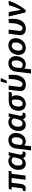

<svg xmlns="http://www.w3.org/2000/svg" viewBox="2279 -3032 911 5509"><g transform="rotate(-90 2734.5 -277.5)"><path d="M588.9 -484.4 582.5 -436.5Q580.6 -420.9 569.6 -410.2Q558.6 -399.4 541.5 -399.4H500L451.2 0H331.5L380.4 -399.4H244.1L210.4 -126.5Q206.5 -96.2 196.8 -71.8Q187 -47.4 169.9 -29.8Q152.8 -12.2 127.4 -2.7Q102.1 6.8 67.9 6.8Q52.2 6.8 34.4 3.2Q16.6 -0.5 1 -9.3L10.7 -58.6Q12.7 -68.4 18.8 -73.5Q24.9 -78.6 42 -78.6Q54.7 -78.6 63.5 -81.3Q72.3 -84 77.6 -90.1Q83 -96.2 86.2 -105.5Q89.4 -114.7 90.8 -127.9L124 -399.4H48.8L53.7 -441.9Q54.2 -448.7 58.1 -456.3Q62 -463.9 68.6 -470Q75.2 -476.1 84 -480.2Q92.8 -484.4 103.5 -484.4Z M1058.6 4.9Q1022 4.9 993.9 -13.7Q965.8 -32.2 954.6 -72.8Q935.5 -50.8 914.3 -35.4Q893.1 -20 871.3 -10.5Q849.6 -1 827.9 3.2Q806.2 7.3 786.1 7.3Q748.5 7.3 717 -7.1Q685.5 -21.5 662.8 -48.1Q640.1 -74.7 627.7 -112.3Q615.2 -149.9 615.2 -196.8Q615.2 -263.2 635.7 -317.6Q656.2 -372.1 690.9 -411.1Q725.6 -450.2 772 -471.7Q818.4 -493.2 870.1 -493.2Q916.5 -493.2 950.7 -476.3Q984.9 -459.5 1005.9 -432.1L1018.1 -462.9Q1022 -474.1 1030.3 -479.2Q1038.6 -484.4 1049.8 -484.4H1123L1068.4 -234.9Q1062 -205.6 1056.2 -180.9Q1050.3 -156.2 1050.3 -137.7Q1050.3 -123.5 1054.9 -113Q1059.6 -102.5 1067.4 -95.9Q1075.2 -89.4 1085.7 -86.2Q1096.2 -83 1107.9 -83H1143.1L1137.7 -35.2Q1136.7 -27.8 1130.9 -20.5Q1125 -13.2 1114.7 -7.6Q1104.5 -2 1090.3 1.5Q1076.2 4.9 1058.6 4.9ZM826.2 -86.9Q846.7 -86.9 866 -94.5Q885.3 -102.1 901.4 -118.4Q917.5 -134.8 930.4 -160.6Q943.4 -186.5 951.7 -223.1L977.1 -339.8Q972.2 -352.5 963.4 -364Q954.6 -375.5 942.6 -384Q930.7 -392.6 915.3 -397.7Q899.9 -402.8 881.8 -402.8Q855.5 -402.8 829.8 -391.6Q804.2 -380.4 783.9 -356.2Q763.7 -332 751.2 -294.2Q738.8 -256.3 738.8 -203.1Q738.8 -171.4 745.6 -149.4Q752.4 -127.4 764.2 -113.5Q775.9 -99.6 791.7 -93.3Q807.6 -86.9 826.2 -86.9Z M1227.1 -274.4Q1232.9 -324.2 1252.4 -364.5Q1272 -404.8 1303.7 -433.3Q1335.4 -461.9 1378.4 -477.3Q1421.4 -492.7 1475.1 -492.7Q1517.1 -492.7 1553.5 -477.8Q1589.8 -462.9 1616.5 -435.1Q1643.1 -407.2 1658.4 -367.7Q1673.8 -328.1 1673.8 -278.8Q1673.8 -219.2 1656 -167Q1638.2 -114.7 1606.7 -75.9Q1575.2 -37.1 1531.7 -14.9Q1488.3 7.3 1437 7.3Q1399.4 7.3 1369.6 -4.9Q1339.8 -17.1 1317.9 -39.6L1293.9 157.2H1173.8ZM1329.1 -133.8Q1346.2 -106.4 1370.1 -94.7Q1394 -83 1419.4 -83Q1448.2 -83 1472.4 -95.2Q1496.6 -107.4 1513.9 -132.3Q1531.2 -157.2 1541 -194.8Q1550.8 -232.4 1550.8 -283.2Q1550.8 -314 1544.7 -335.9Q1538.6 -357.9 1527.1 -372.1Q1515.6 -386.2 1499.8 -392.8Q1483.9 -399.4 1464.4 -399.4Q1442.9 -399.4 1423.3 -391.4Q1403.8 -383.3 1387.9 -367.4Q1372.1 -351.6 1361.1 -328.1Q1350.1 -304.7 1346.7 -274.4Z M2173.3 4.9Q2136.7 4.9 2108.6 -13.7Q2080.6 -32.2 2069.3 -72.8Q2050.3 -50.8 2029.1 -35.4Q2007.8 -20 1986.1 -10.5Q1964.4 -1 1942.6 3.2Q1920.9 7.3 1900.9 7.3Q1863.3 7.3 1831.8 -7.1Q1800.3 -21.5 1777.6 -48.1Q1754.9 -74.7 1742.4 -112.3Q1730 -149.9 1730 -196.8Q1730 -263.2 1750.5 -317.6Q1771 -372.1 1805.7 -411.1Q1840.3 -450.2 1886.7 -471.7Q1933.1 -493.2 1984.9 -493.2Q2031.2 -493.2 2065.4 -476.3Q2099.6 -459.5 2120.6 -432.1L2132.8 -462.9Q2136.7 -474.1 2145 -479.2Q2153.3 -484.4 2164.6 -484.4H2237.8L2183.1 -234.9Q2176.8 -205.6 2170.9 -180.9Q2165 -156.2 2165 -137.7Q2165 -123.5 2169.7 -113Q2174.3 -102.5 2182.1 -95.9Q2189.9 -89.4 2200.4 -86.2Q2210.9 -83 2222.7 -83H2257.8L2252.4 -35.2Q2251.5 -27.8 2245.6 -20.5Q2239.7 -13.2 2229.5 -7.6Q2219.2 -2 2205.1 1.5Q2190.9 4.9 2173.3 4.9ZM1940.9 -86.9Q1961.4 -86.9 1980.7 -94.5Q2000 -102.1 2016.1 -118.4Q2032.2 -134.8 2045.2 -160.6Q2058.1 -186.5 2066.4 -223.1L2091.8 -339.8Q2086.9 -352.5 2078.1 -364Q2069.3 -375.5 2057.4 -384Q2045.4 -392.6 2030 -397.7Q2014.6 -402.8 1996.6 -402.8Q1970.2 -402.8 1944.6 -391.6Q1918.9 -380.4 1898.7 -356.2Q1878.4 -332 1866 -294.2Q1853.5 -256.3 1853.5 -203.1Q1853.5 -171.4 1860.4 -149.4Q1867.2 -127.4 1878.9 -113.5Q1890.6 -99.6 1906.5 -93.3Q1922.4 -86.9 1940.9 -86.9Z M2713.4 -393.6Q2732.4 -371.6 2743.2 -340.1Q2753.9 -308.6 2753.9 -267.6Q2753.9 -208.5 2735.1 -158.2Q2716.3 -107.9 2682.9 -71Q2649.4 -34.2 2603.5 -13.4Q2557.6 7.3 2502.9 7.3Q2458.5 7.3 2422.6 -7.1Q2386.7 -21.5 2361.6 -48.3Q2336.4 -75.2 2323 -113.5Q2309.6 -151.9 2309.6 -199.2Q2309.6 -265.6 2330.3 -318.4Q2351.1 -371.1 2388.9 -407.7Q2426.8 -444.3 2480 -463.9Q2533.2 -483.4 2597.7 -483.4H2853.5L2846.7 -426.8Q2845.7 -421.4 2842.5 -415.5Q2839.4 -409.7 2834 -404.8Q2828.6 -399.9 2821.5 -396.7Q2814.5 -393.6 2805.7 -393.6ZM2634.3 -292Q2634.3 -308.1 2632.6 -323.7Q2630.9 -339.4 2627.2 -353Q2623.5 -366.7 2617.7 -377.2Q2611.8 -387.7 2604 -393.6H2585.9Q2544.4 -393.6 2515.4 -380.9Q2486.3 -368.2 2468 -343.3Q2449.7 -318.4 2441.2 -281.5Q2432.6 -244.6 2432.6 -196.8Q2432.6 -142.1 2452.6 -113Q2472.7 -84 2514.2 -84Q2577.1 -84 2605.7 -137.7Q2634.3 -191.4 2634.3 -292Z M3034.2 -484.4 2996.6 -176.3Q2993.7 -154.8 2998.3 -137.9Q3002.9 -121.1 3014.2 -109.4Q3025.4 -97.7 3042.5 -91.3Q3059.6 -85 3081.1 -85Q3106 -85 3130.6 -111.1Q3155.3 -137.2 3175 -182.1Q3194.8 -227.1 3207 -286.9Q3219.2 -346.7 3219.2 -414.1V-445.8Q3219.2 -456.5 3222.7 -463.9Q3226.1 -471.2 3231.4 -475.8Q3236.8 -480.5 3243.4 -482.4Q3250 -484.4 3255.9 -484.4H3338.4Q3338.9 -471.2 3339.6 -454.3Q3340.3 -437.5 3341.1 -420.2Q3341.8 -402.8 3342.3 -387.2Q3342.8 -371.6 3342.8 -361.3Q3342.8 -292 3331.5 -237.5Q3320.3 -183.1 3300.5 -142.1Q3280.8 -101.1 3254.2 -72.8Q3227.5 -44.4 3196.5 -26.6Q3165.5 -8.8 3131.6 -0.7Q3097.7 7.3 3063.5 7.3Q3013.7 7.3 2976.3 -5.6Q2939 -18.6 2915 -42.2Q2891.1 -65.9 2881.3 -99.9Q2871.6 -133.8 2877 -176.3L2914.6 -484.4ZM3102.5 -539.1 3147 -713.4H3220.2Q3236.8 -713.4 3241.2 -702.9Q3245.6 -692.4 3237.3 -675.3L3171.4 -539.1Z M3432.6 -274.4Q3438.5 -324.2 3458 -364.5Q3477.5 -404.8 3509.3 -433.3Q3541 -461.9 3584 -477.3Q3627 -492.7 3680.7 -492.7Q3722.7 -492.7 3759 -477.8Q3795.4 -462.9 3822 -435.1Q3848.6 -407.2 3864 -367.7Q3879.4 -328.1 3879.4 -278.8Q3879.4 -219.2 3861.6 -167Q3843.8 -114.7 3812.3 -75.9Q3780.8 -37.1 3737.3 -14.9Q3693.8 7.3 3642.6 7.3Q3605 7.3 3575.2 -4.9Q3545.4 -17.1 3523.4 -39.6L3499.5 157.2H3379.4ZM3534.7 -133.8Q3551.8 -106.4 3575.7 -94.7Q3599.6 -83 3625 -83Q3653.8 -83 3678 -95.2Q3702.1 -107.4 3719.5 -132.3Q3736.8 -157.2 3746.6 -194.8Q3756.3 -232.4 3756.3 -283.2Q3756.3 -314 3750.2 -335.9Q3744.1 -357.9 3732.7 -372.1Q3721.2 -386.2 3705.3 -392.8Q3689.5 -399.4 3669.9 -399.4Q3648.4 -399.4 3628.9 -391.4Q3609.4 -383.3 3593.5 -367.4Q3577.6 -351.6 3566.7 -328.1Q3555.7 -304.7 3552.2 -274.4Z M4128.9 -87.4Q4161.6 -87.4 4187.5 -103.5Q4213.4 -119.6 4231.7 -146.7Q4250 -173.8 4259.8 -209.7Q4269.5 -245.6 4269.5 -285.2Q4269.5 -344.2 4246.8 -371.1Q4224.1 -397.9 4177.7 -397.9Q4145.5 -397.9 4119.4 -382.1Q4093.3 -366.2 4075 -339.4Q4056.6 -312.5 4046.9 -276.4Q4037.1 -240.2 4037.1 -200.2Q4037.1 -142.1 4060.1 -114.7Q4083 -87.4 4128.9 -87.4ZM4119.1 7.3Q4074.7 7.3 4036.9 -6.3Q3999 -20 3971.7 -46.4Q3944.3 -72.8 3928.7 -111.3Q3913.1 -149.9 3913.1 -199.7Q3913.1 -262.7 3934.8 -316.2Q3956.5 -369.6 3993.9 -408.9Q4031.2 -448.2 4081.1 -470.5Q4130.9 -492.7 4187.5 -492.7Q4231.9 -492.7 4269.5 -479Q4307.1 -465.3 4334.7 -439Q4362.3 -412.6 4377.9 -374Q4393.6 -335.4 4393.6 -285.6Q4393.6 -223.6 4372.1 -170.2Q4350.6 -116.7 4313.2 -77.1Q4275.9 -37.6 4225.8 -15.1Q4175.8 7.3 4119.1 7.3Z M4640.1 -484.4 4602.5 -176.3Q4599.6 -154.8 4604.2 -137.9Q4608.9 -121.1 4620.1 -109.4Q4631.3 -97.7 4648.4 -91.3Q4665.5 -85 4687 -85Q4711.9 -85 4736.6 -111.1Q4761.2 -137.2 4781 -182.1Q4800.8 -227.1 4813 -286.9Q4825.2 -346.7 4825.2 -414.1V-445.8Q4825.2 -456.5 4828.6 -463.9Q4832 -471.2 4837.4 -475.8Q4842.8 -480.5 4849.4 -482.4Q4856 -484.4 4861.8 -484.4H4944.3Q4944.8 -471.2 4945.6 -454.3Q4946.3 -437.5 4947 -420.2Q4947.8 -402.8 4948.2 -387.2Q4948.7 -371.6 4948.7 -361.3Q4948.7 -292 4937.5 -237.5Q4926.3 -183.1 4906.5 -142.1Q4886.7 -101.1 4860.1 -72.8Q4833.5 -44.4 4802.5 -26.6Q4771.5 -8.8 4737.5 -0.7Q4703.6 7.3 4669.4 7.3Q4619.6 7.3 4582.3 -5.6Q4544.9 -18.6 4521 -42.2Q4497.1 -65.9 4487.3 -99.9Q4477.5 -133.8 4482.9 -176.3L4520.5 -484.4Z M5468.8 -484.4Q5449.7 -423.3 5421.4 -358.9Q5393.1 -294.4 5358.6 -231.2Q5324.2 -168 5285.6 -108.9Q5247.1 -49.8 5207 0H5132.8L5016.6 -484.4H5115.7Q5128.9 -484.4 5137 -478Q5145 -471.7 5147 -462.4L5192.4 -208Q5195.8 -187.5 5198.2 -168.5Q5200.7 -149.4 5202.1 -130.4Q5224.1 -165 5242.9 -205.1Q5261.7 -245.1 5277.1 -287.1Q5292.5 -329.1 5305.4 -370.8Q5318.4 -412.6 5328.6 -450.7Q5334 -469.2 5344.5 -476.8Q5355 -484.4 5366.7 -484.4Z"/></g></svg>

Font: Carlito
Style: Bold Italic
Weight: 700
Italic angle: -7°
Designer: Lukasz Dziedzic
Foundry: tyPoland Lukasz Dziedzic
Version: Version 1.104